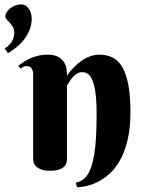

<svg xmlns="http://www.w3.org/2000/svg" viewBox="-40 -749 638 851"><path d="M388.2 -243.2Q388.2 -304.7 382.6 -341.6Q377 -378.4 367.7 -397.7Q358.4 -417 347.2 -423.1Q335.9 -429.2 324.2 -429.2Q310.1 -429.2 299.1 -421.6Q288.1 -414.1 280 -404.3Q272 -394.5 266.4 -384.8Q260.7 -375 256.8 -370.1V-43.9Q256.8 -37.6 254.9 -28.6Q252.9 -19.5 245.4 -11.5Q237.8 -3.4 222.9 2.2Q208 7.8 182.1 7.8Q156.2 7.8 141.4 1.7Q126.5 -4.4 118.7 -12.7Q110.8 -21 108.9 -29.8Q106.9 -38.6 106.9 -43.9V-420.9Q106.9 -435.1 100.3 -445.6Q93.8 -456.1 78.1 -456.1Q69.8 -456.1 64 -453.1Q58.1 -450.2 51.3 -444.8L41 -457Q52.2 -466.3 66.2 -475.3Q80.1 -484.4 96.2 -491.2Q112.3 -498 130.9 -502.4Q149.4 -506.8 169.9 -506.8Q201.7 -506.8 219.2 -496.3Q236.8 -485.8 245.1 -471.2Q253.4 -456.5 255.1 -440.7Q256.8 -424.8 256.8 -414.1Q274.9 -439.9 297.9 -460.4Q307.1 -469.2 318.6 -477.5Q330.1 -485.8 343 -492.4Q356 -499 370.4 -502.9Q384.8 -506.8 399.9 -506.8Q433.1 -506.8 458.7 -494.1Q484.4 -481.4 502 -451.7Q519.5 -421.9 528.8 -372.8Q538.1 -323.7 538.1 -251Q538.1 -180.2 525.4 -127.9Q512.7 -75.7 492.2 -39.1Q471.7 -2.4 445.8 20.8Q419.9 43.9 393.6 57.1Q367.2 70.3 343 75.4Q318.8 80.6 301.3 81.1L295.9 61Q310.5 57.6 323 50.3Q335.4 43 345.7 28.8Q356 14.6 363.8 -7.1Q371.6 -28.8 377.2 -61.5Q382.8 -94.2 385.5 -138.9Q388.2 -183.6 388.2 -243.2ZM-19.5 -533.7Q5.9 -550.8 14.6 -568.8Q23.4 -586.9 23.4 -603.5Q23.4 -622.1 12.7 -637Q2 -651.9 -10.7 -662.6Q-16.6 -669.9 -16.6 -676.3Q-16.6 -685.1 -10.7 -694.6Q-4.9 -704.1 4.6 -711.7Q14.2 -719.2 26.9 -724.4Q39.6 -729.5 53.7 -729.5Q66.9 -729.5 75.7 -722.9Q84.5 -716.3 90.1 -706.8Q95.7 -697.3 98.1 -686.5Q100.6 -675.8 100.6 -667.5Q100.6 -643.1 92.5 -620.8Q84.5 -598.6 70.3 -578.9Q56.2 -559.1 36.9 -542.7Q17.6 -526.4 -4.4 -513.7Z"/></svg>

Font: Berkshire Swash
Style: Regular
Weight: 700
Designer: Astigmatic (AOETI)
Foundry: Astigmatic (AOETI)
Version: Version 1.000